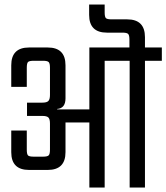

<svg xmlns="http://www.w3.org/2000/svg" viewBox="-20 -833 739 853"><path d="M699 -622V-563H624V0H556V-563H445V0H377V-289H271V-157Q271 -78 192 -78H109Q30 -78 30 -157V-253H99V-168Q99 -148 104.5 -142.5Q110 -137 130 -137H171Q190 -137 196 -142.5Q202 -148 202 -168V-284Q202 -304 195 -311Q188 -318 168 -318H100V-377H168Q188 -377 195 -384.5Q202 -392 202 -411V-532Q202 -552 196 -557.5Q190 -563 171 -563H130Q110 -563 104.5 -557.5Q99 -552 99 -532V-447H30V-543Q30 -622 109 -622H192Q271 -622 271 -543V-396Q271 -352 234 -349V-347H377V-622H555V-657Q555 -676 549.5 -682Q544 -688 524 -688H455Q376 -688 376 -767V-813H445V-778Q445 -758 450.5 -752.5Q456 -747 476 -747H545Q624 -747 624 -668V-622Z"/></svg>

Font: Teko Light
Style: Regular
Weight: 300
Designer: Manushi Parikh, Jonny Pinhorn
Foundry: Indian Type Foundry
Version: Version 1.105;PS 1.0;hotconv 1.0.78;makeotf.lib2.5.61930; tt